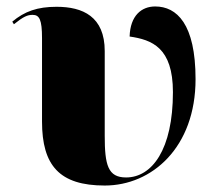

<svg xmlns="http://www.w3.org/2000/svg" viewBox="-20 -564 672 594"><path d="M304 10C450 10 585 -108 585 -319C585 -490 527 -544 460 -544C418 -544 383 -516 381 -451C450 -441 515 -417 515 -279C515 -101 450 -15 370 -15C314 -15 304 -53 304 -144V-406C304 -513 236 -543 155 -543C96 -543 56 -529 18 -497L23 -489C53 -513 65 -518 81 -518C102 -518 110 -503 110 -446V-188C110 -52 164 10 304 10Z"/></svg>

Font: Noto Serif Display Black
Style: Regular
Weight: 900
Designer: Monotype Design Team
Foundry: Monotype Imaging Inc.
Version: Version 2.009